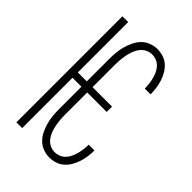

<svg xmlns="http://www.w3.org/2000/svg" viewBox="-221 -838 941 941"><g transform="rotate(45 250.0 -367.5)"><path d="M300 8Q278 8 256 -0.5Q234 -9 218.5 -25Q203 -41 193 -62Q183 -83 177 -105Q171 -127 169 -149.5Q167 -172 167 -195V-349H105V0H65V-735H105V-386H167V-540Q167 -563 169 -585.5Q171 -608 177 -630Q183 -652 193 -673Q203 -694 218.5 -710Q234 -726 256 -734.5Q278 -743 300 -743Q321 -743 341.5 -736.5Q362 -730 377.5 -716Q393 -702 403.5 -684Q414 -666 420.5 -646Q427 -626 430 -605Q433 -584 433 -563V-562H393V-563Q393 -579 391 -594.5Q389 -610 385 -625.5Q381 -641 374.5 -655.5Q368 -670 357 -682Q346 -694 331 -700Q316 -706 300 -706Q283 -706 267 -698Q251 -690 240 -675.5Q229 -661 223 -644.5Q217 -628 213.5 -610.5Q210 -593 208.5 -575.5Q207 -558 207 -540V-386H342V-349H207V-195Q207 -177 208.5 -159.5Q210 -142 213.5 -124.5Q217 -107 223 -90.5Q229 -74 240 -59.5Q251 -45 267 -37Q283 -29 300 -29Q316 -29 331 -35Q346 -41 357 -53Q368 -65 374.5 -79.5Q381 -94 385 -109.5Q389 -125 391 -140.5Q393 -156 393 -172V-173H433V-172Q433 -151 430 -130Q427 -109 420.5 -89Q414 -69 403.5 -51Q393 -33 377.5 -19Q362 -5 341.5 1.5Q321 8 300 8Z"/></g></svg>

Font: Iosevka Curly Extralight
Style: Regular
Weight: 200
Monospace: yes
Designer: Belleve Invis
Foundry: Belleve Invis
Version: Version 22.1.2; ttfautohint (v1.8.4)